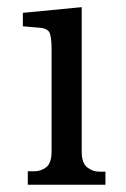

<svg xmlns="http://www.w3.org/2000/svg" viewBox="-20 -509 348 529"><path d="M205.1 -91.8Q205.1 -59.6 220.2 -47.9Q235.4 -36.1 252.9 -36.1H270.5V0H56.6V-37.1H75.2Q92.8 -37.1 107.4 -48.3Q122.1 -59.6 122.1 -91.8V-373Q122.1 -401.4 117.7 -416Q113.3 -430.7 88.9 -432.6L43 -436.5V-473.6L205.1 -489.3Z"/></svg>

Font: Uchen
Style: Regular
Weight: 400
Designer: Christopher J. Fynn
Foundry: Christopher J. Fynn for DDC
Version: Version 1.000 preliminary